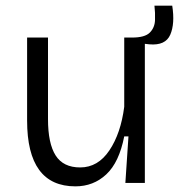

<svg xmlns="http://www.w3.org/2000/svg" viewBox="-20 -648 661 680"><path d="M247 12Q76 12 76 -221V-515H150V-226Q150 -140 177 -97.5Q204 -55 264 -55Q327 -55 367.5 -115.5Q408 -176 420 -270V-515H493V0H424L435 -165H420Q402 -73 356.5 -30.5Q311 12 247 12ZM509 -491 446 -498 448 -515Q493 -515 510.5 -532.5Q528 -550 529 -576.5Q530 -603 527 -628H590Q600 -564 583 -525Q566 -486 509 -491Z"/></svg>

Font: Bricolage Grotesque 12pt Light
Style: Regular
Weight: 300
Designer: Mathieu Triay
Foundry: Atelier Triay
Version: Version 1.001; ttfautohint (v1.8.4.7-5d5b);gftools[0.9.33.de